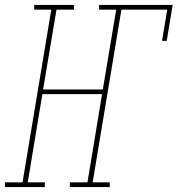

<svg xmlns="http://www.w3.org/2000/svg" viewBox="-54 -755 717 775"><path d="M-34 0V-19H37L153 -716H84V-735H245V-716H174L120 -394H361L415 -716H346V-735H643L619 -590H600L621 -716H436L320 -19H389V0H228V-19H299L358 -375H117L58 -19H127V0Z"/></svg>

Font: Iosevka Curly Slab ThExObl
Style: Regular
Weight: 100
Width: 7
Italic angle: -9°
Monospace: yes
Designer: Belleve Invis
Foundry: Belleve Invis
Version: Version 11.1.0; ttfautohint (v1.8.3)